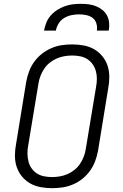

<svg xmlns="http://www.w3.org/2000/svg" viewBox="-20 -975 640 1003"><path d="M252 8Q221 8 191.5 2.5Q162 -3 137.5 -17Q113 -31 94.5 -53.5Q76 -76 67 -103.5Q58 -131 58 -161.5Q58 -192 64 -223L117 -548Q122 -575 132 -602Q142 -629 159 -652.5Q176 -676 199 -694Q222 -712 248.5 -723.5Q275 -735 302.5 -739Q330 -743 357 -743Q388 -743 417.5 -737.5Q447 -732 471.5 -718Q496 -704 514.5 -681.5Q533 -659 542 -631.5Q551 -604 551 -573.5Q551 -543 545 -512L492 -187Q487 -160 477 -133Q467 -106 450 -82.5Q433 -59 410.5 -41Q388 -23 361 -11.5Q334 0 306.5 4Q279 8 252 8ZM252 -50Q272 -50 292.5 -53.5Q313 -57 332.5 -65.5Q352 -74 369 -87.5Q386 -101 398 -119Q410 -137 417.5 -156.5Q425 -176 428 -196L482 -522Q486 -543 486 -564Q486 -585 480.5 -604.5Q475 -624 463.5 -640Q452 -656 435.5 -666.5Q419 -677 398.5 -681Q378 -685 357 -685Q337 -685 316.5 -681.5Q296 -678 276.5 -669.5Q257 -661 240 -647.5Q223 -634 211 -616Q199 -598 191.5 -578.5Q184 -559 181 -539L127 -213Q123 -192 123.5 -171Q124 -150 129 -130.5Q134 -111 145.5 -95Q157 -79 173.5 -68.5Q190 -58 210.5 -54Q231 -50 252 -50ZM210 -815Q214 -836 222 -856.5Q230 -877 245 -894Q260 -911 279 -923Q298 -935 318.5 -942.5Q339 -950 360 -952.5Q381 -955 402 -955Q423 -955 443 -952.5Q463 -950 481.5 -942.5Q500 -935 515 -923Q530 -911 539 -894Q548 -877 550 -856.5Q552 -836 548 -815H486Q489 -834 483.5 -852.5Q478 -871 464 -881.5Q450 -892 431 -896Q412 -900 393 -900Q374 -900 354 -896Q334 -892 316 -881.5Q298 -871 286.5 -852.5Q275 -834 272 -815Z"/></svg>

Font: Iosevka Light Extended Oblique
Style: Regular
Weight: 300
Width: 7
Italic angle: -9°
Monospace: yes
Designer: Belleve Invis
Foundry: Belleve Invis
Version: Version 32.5.0; ttfautohint (v1.8.4)